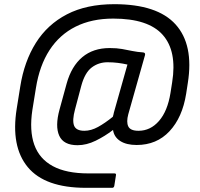

<svg xmlns="http://www.w3.org/2000/svg" viewBox="-20 -714 958 919"><path d="M391 185Q195 185 113 86Q31 -13 60 -194L77 -300Q96 -420 151.5 -508.5Q207 -597 300.5 -645.5Q394 -694 527 -694Q733 -694 820.5 -597Q908 -500 879 -317L871 -265Q853 -152 791.5 -86Q730 -20 634 -20Q585 -20 555.5 -39Q526 -58 521 -92Q482 -62 438 -40.5Q394 -19 351 -19Q284 -19 263.5 -64.5Q243 -110 265 -190L299 -314Q322 -397 374 -440.5Q426 -484 505 -484Q539 -484 564 -479.5Q589 -475 613 -470Q637 -465 666 -463Q677 -461 674 -450L594 -167Q584 -130 594 -109Q604 -88 643 -88Q700 -88 741 -135Q782 -182 796 -269L804 -320Q828 -469 759 -547Q690 -625 522 -625Q419 -625 342 -586.5Q265 -548 217 -474Q169 -400 152 -293L135 -188Q120 -89 144 -21.5Q168 46 232.5 81Q297 116 403 116H528Q537 116 535 125L527 176Q525 185 517 185ZM384 -88Q416 -88 449.5 -106.5Q483 -125 520 -155Q522 -160 523 -165.5Q524 -171 525 -175L590 -405Q568 -410 544.5 -413Q521 -416 495 -416Q452 -416 419 -391Q386 -366 369 -303L339 -190Q325 -138 334.5 -113Q344 -88 384 -88Z"/></svg>

Font: Sofia Sans Semi Condensed
Style: Italic
Weight: 400
Italic angle: -9°
Designer: Botio Nikoltchev, Ani Petrova
Foundry: lettersoup
Version: Version 4.101